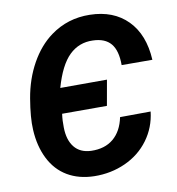

<svg xmlns="http://www.w3.org/2000/svg" viewBox="-82 -795 808 878"><g transform="rotate(-10 322.5 -355.5)"><path d="M590.3 -236.8Q582 -164.1 540 -106.9Q498 -49.8 430.7 -19.3Q363.3 11.2 285.6 9.8Q214.4 8.3 161.9 -22.7Q109.4 -53.7 79.8 -112.5Q50.3 -171.4 46.4 -247.6Q43 -303.2 57.9 -391.4Q72.8 -479.5 112.5 -550.8Q152.3 -622.1 210 -664.1Q290 -722.7 392.6 -720.7Q502.4 -718.8 567.6 -652.6Q632.8 -586.4 639.2 -468.3L496.6 -468.8Q496.6 -536.6 469.5 -568.8Q442.4 -601.1 386.2 -602.5Q322.3 -605 276.6 -560.8Q231 -516.6 202.1 -414.6L418.9 -415L397.9 -296.9H189.9Q185.5 -265.6 186.5 -232.9Q187.5 -175.3 214.1 -142.1Q240.7 -108.9 291.5 -106.9Q355 -105 395 -138.4Q435.1 -171.9 448.2 -235.8Z"/></g></svg>

Font: RobotoInd
Style: Bold Italic
Weight: 700
Italic angle: -12°
Designer: Google
Version: Version 2.001150; 2014